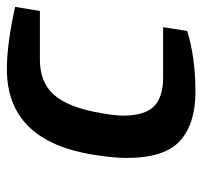

<svg xmlns="http://www.w3.org/2000/svg" viewBox="-35 -547 588 558"><g transform="rotate(-90 259.0 -268.0)"><path d="M79 -194Q79 -233 88 -289Q128 -542 337 -542Q411 -542 518 -518L506 -446H364Q298 -446 261.5 -404Q225 -362 209 -267Q202 -226 202 -205Q202 -141 229 -114.5Q256 -88 311 -88H459L448 -18Q371 6 272 6Q178 6 128.5 -39Q79 -84 79 -194Z"/></g></svg>

Font: Exo SemiBold
Style: Italic
Weight: 600
Italic angle: -9°
Designer: Natanael Gama
Foundry: Natanael Gama
Version: Version 1.500; ttfautohint (v1.6)